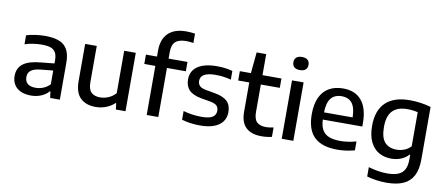

<svg xmlns="http://www.w3.org/2000/svg" viewBox="-84 -1174 4099 1761"><g transform="rotate(10 1965.0 -294.0)"><path d="M493.5 -342V0H403.5L395.5 -59H389.5Q362 -26.5 318.5 -8.8Q275 9 225 9Q169 9 129 -9.5Q89 -28 68 -62.2Q47 -96.5 47 -142.5Q47 -215.5 98.8 -255.8Q150.5 -296 263.5 -306L387.5 -318.5V-348Q387.5 -394.5 372.2 -420.8Q357 -447 325.8 -457.8Q294.5 -468.5 243 -468.5Q207 -468.5 165.5 -462.5Q124 -456.5 86 -444V-527.5Q123.5 -539.5 170 -546Q216.5 -552.5 259 -552.5Q340 -552.5 391.2 -532.5Q442.5 -512.5 468 -466.5Q493.5 -420.5 493.5 -342ZM387.5 -124.5V-252.5L272 -241Q210 -234.5 182.5 -212.8Q155 -191 155 -151.5Q155 -111.5 180 -90Q205 -68.5 255 -68.5Q292 -68.5 326.2 -82.5Q360.5 -96.5 387.5 -124.5Z M633.5 -199V-544H741.5V-205Q741.5 -140.5 770.2 -112.5Q799 -84.5 852 -84.5Q891.5 -84.5 930.5 -101Q969.5 -117.5 997 -149V-544H1105V0H1015.5L1008 -58H1002.5Q967 -25 921.8 -8Q876.5 9 826.5 9Q736.5 9 685 -41Q633.5 -91 633.5 -199Z M1410.5 -605.5V-544H1586.5V-457H1410.5V0H1302.5V-457H1199.5V-544H1302.5V-600.5Q1302.5 -706 1360.2 -762Q1418 -818 1528.5 -818Q1566.5 -818 1609.5 -811.5V-724.5Q1575 -730.5 1542 -730.5Q1474 -730.5 1442.2 -701Q1410.5 -671.5 1410.5 -605.5Z M1629.5 -13.5V-94.5Q1711.5 -70.5 1801.5 -70.5Q1871 -70.5 1902.2 -90.8Q1933.5 -111 1933.5 -149.5Q1933.5 -180.5 1916.2 -197.2Q1899 -214 1855.5 -222.5L1768 -237.5Q1689.5 -252 1654.2 -289Q1619 -326 1619 -388.5Q1619 -438 1645 -474.8Q1671 -511.5 1725.2 -532Q1779.5 -552.5 1861 -552.5Q1939.5 -552.5 2006 -534V-453Q1937.5 -472 1862.5 -472Q1721.5 -472 1721.5 -392Q1721.5 -363.5 1738.5 -346Q1755.5 -328.5 1797 -320.5L1884.5 -305Q1963 -291 1999.5 -255.8Q2036 -220.5 2036 -155Q2036 -104 2009.2 -67Q1982.5 -30 1930 -10Q1877.5 10 1801.5 10Q1706 10 1629.5 -13.5Z M2468.5 -89V-1.5Q2423 9.5 2373 9.5Q2277.5 9.5 2227.2 -38Q2177 -85.5 2177 -183.5V-457H2074V-544H2177L2196 -740H2285V-544H2461.5V-457H2285V-202Q2285 -136 2312.8 -108.2Q2340.5 -80.5 2399.5 -80.5Q2429 -80.5 2468.5 -89Z M2560 0V-544H2668V0ZM2543.5 -710Q2543.5 -739.5 2561.5 -755.5Q2579.5 -771.5 2614 -771.5Q2648.5 -771.5 2666.5 -755.5Q2684.5 -739.5 2684.5 -710Q2684.5 -681 2666.8 -665.2Q2649 -649.5 2614 -649.5Q2579 -649.5 2561.2 -665.2Q2543.5 -681 2543.5 -710Z M3268.5 -239H2900.5Q2903 -179.5 2923.8 -143.2Q2944.5 -107 2986 -90.2Q3027.5 -73.5 3093.5 -73.5Q3160.5 -73.5 3239.5 -95V-12Q3157 10 3079 10Q2934.5 10 2863.2 -58.2Q2792 -126.5 2792 -272Q2792 -363 2820.8 -425.8Q2849.5 -488.5 2904.2 -520.5Q2959 -552.5 3036 -552.5Q3149 -552.5 3208.8 -480.2Q3268.5 -408 3268.5 -269ZM2900 -306H3166.5Q3164.5 -397 3131.8 -438.5Q3099 -480 3035 -480Q2970 -480 2936 -438.5Q2902 -397 2900 -306Z M3392 204.5V117.5Q3484.5 145 3567 145Q3630 145 3669.2 128.8Q3708.5 112.5 3727.2 77.2Q3746 42 3746 -16.5V-60H3740.5Q3711.5 -29 3670.5 -12Q3629.5 5 3579 5Q3515.5 5 3465 -23.2Q3414.5 -51.5 3385 -111.2Q3355.5 -171 3355.5 -261Q3355.5 -404.5 3431.8 -478.5Q3508 -552.5 3657.5 -552.5Q3707.5 -552.5 3759 -545.2Q3810.5 -538 3854 -524.5V-35Q3854 58.5 3823.2 116.8Q3792.5 175 3731 202.5Q3669.5 230 3574 230Q3529.5 230 3481.8 223.5Q3434 217 3392 204.5ZM3746 -139.5V-456.5Q3701 -468 3648 -468Q3556.5 -468 3510.5 -420Q3464.5 -372 3464.5 -270.5Q3464.5 -170 3504 -127.2Q3543.5 -84.5 3614 -84.5Q3652 -84.5 3686.5 -98.2Q3721 -112 3746 -139.5Z"/></g></svg>

Font: Encode Sans Semi Expanded Medium
Style: Regular
Weight: 500
Width: 6
Designer: Multiple Designers
Foundry: Impallari Type
Version: Version 2.000